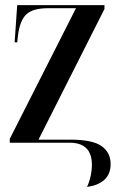

<svg xmlns="http://www.w3.org/2000/svg" viewBox="-20 -556 464 748"><path d="M319 172Q328 153 333 130.5Q338 108 338 86Q338 0 251 0H18V-15L276 -524H167Q108 -524 82.5 -500Q57 -476 50 -417L47 -391H37L47 -536H387V-521L130 -12H253Q340 -12 375.5 13Q411 38 411 83Q411 123 386 145Q361 167 319 172Z"/></svg>

Font: Noto Serif Display ExtraCondensed SemiBold
Style: Regular
Weight: 600
Width: 2
Designer: Monotype Design Team
Foundry: Monotype Imaging Inc.
Version: Version 2.009